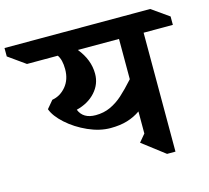

<svg xmlns="http://www.w3.org/2000/svg" viewBox="-197 -917 1153 1059"><g transform="rotate(-15 380.0 -388.0)"><path d="M845 -669H678V10H630L502 -88L538 -131V-257Q504 -233 462.5 -220.5Q421 -208 367 -208Q305 -208 239 -237.5Q173 -267 123.5 -311.5Q74 -356 59 -398L96 -442Q143 -450 175.5 -489Q208 -528 208 -587Q208 -641 188 -669H12L-85 -738V-786H747L845 -717ZM303 -671Q361 -600 361 -520Q361 -461 320.5 -416Q280 -371 212 -354Q234 -298 306 -298Q352 -298 390 -315.5Q428 -333 461 -362.5Q494 -392 538 -441V-671Z"/></g></svg>

Font: Inknut Antiqua SemiBold
Style: Regular
Weight: 600
Designer: Claus Eggers Sørensen
Foundry: Claus Eggers Sørensen
Version: Version 1.003; ttfautohint (v1.8.2) -l 8 -r 50 -G 200 -x 14 